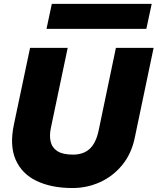

<svg xmlns="http://www.w3.org/2000/svg" viewBox="-20 -948 806 982"><path d="M351.1 13.7Q243.2 13.7 167.5 -22.5Q91.8 -58.6 60.1 -131.1Q28.3 -203.6 51.3 -312L133.8 -703.1H326.2L240.2 -293.9Q231.9 -254.9 239 -223.9Q246.1 -192.9 273.4 -175Q300.8 -157.2 353.5 -157.2Q406.2 -157.2 438.5 -186.5Q470.7 -215.8 484.4 -280.3L572.8 -703.1H765.6L669.4 -244.1Q652.3 -161.1 604.7 -103.5Q557.1 -45.9 491 -16.1Q424.8 13.7 351.1 13.7ZM217.8 -800.3 245.1 -928.2H755.9L728.5 -800.3Z"/></svg>

Font: Schibsted Grotesk Black
Style: Italic
Weight: 900
Italic angle: -12°
Designer: Bakken & Baeck AS, Henrik Kongsvoll
Foundry: Schibsted ASA
Version: Version 1.100;gftools[0.9.25]